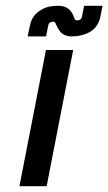

<svg xmlns="http://www.w3.org/2000/svg" viewBox="-20 -641 373 661"><path d="M227.5 -515.6Q197.3 -515.6 183.1 -537.6Q179.7 -542 172.9 -557.1Q169.9 -563.5 168.5 -564.9Q164.1 -566.4 160.6 -566.4Q154.8 -565.9 151.4 -563Q149.4 -561.5 149.4 -561Q147 -558.6 145.5 -550.8L138.7 -515.6H75.2Q83 -556.2 87.4 -567.9Q96.7 -595.2 130.4 -611.8Q149.4 -621.1 181.2 -621.1Q222.7 -621.1 235.4 -579.6Q237.8 -572.8 240.2 -572.3Q244.1 -570.8 247.1 -570.8Q251.5 -570.8 256.1 -573.7Q260.7 -576.7 261.7 -581.5L269.5 -621.1H333L326.2 -586.4Q318.4 -543.9 282.2 -527.3Q256.8 -515.6 227.5 -515.6ZM231.9 -468.8 140.6 0H46.9L138.2 -468.8Z"/></svg>

Font: Lambda
Style: Italic
Weight: 400
Italic angle: -11°
Designer: GGBotNet
Version: 0.22